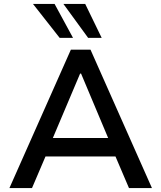

<svg xmlns="http://www.w3.org/2000/svg" viewBox="-20 -958 822 978"><path d="M28 0 341 -705H441L754 0H637L552 -199L604 -161H177L228 -199L143 0ZM388 -583 239 -231 214 -255H567L541 -231L393 -583ZM429 -765 303 -938H414L498 -765ZM284 -765 148 -938H258L352 -765Z"/></svg>

Font: Nunito Sans 7pt SemiBold
Style: Regular
Weight: 600
Designer: Vernon Adams
Foundry: Vernon Adams
Version: Version 3.101;gftools[0.9.27]